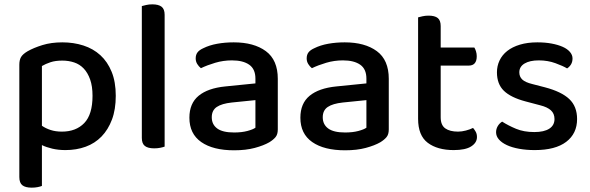

<svg xmlns="http://www.w3.org/2000/svg" viewBox="-20 -677 2718 884"><path d="M281 14Q249 14 221 7.5Q193 1 173 -9V179Q166 182 153.5 184.5Q141 187 126 187Q97 187 83 176Q69 165 69 138V-379Q69 -401 77 -414.5Q85 -428 107 -441Q135 -457 175.5 -469.5Q216 -482 267 -482Q319 -482 364 -467.5Q409 -453 442 -423Q475 -393 494 -346.5Q513 -300 513 -236Q513 -173 495.5 -126.5Q478 -80 447.5 -48.5Q417 -17 374.5 -1.5Q332 14 281 14ZM265 -71Q330 -71 368 -110.5Q406 -150 406 -236Q406 -280 395 -311Q384 -342 365.5 -361.5Q347 -381 321.5 -389.5Q296 -398 267 -398Q235 -398 212.5 -390.5Q190 -383 173 -373V-98Q190 -86 213 -78.5Q236 -71 265 -71Z M690 6Q661 6 647 -5Q633 -16 633 -42V-649Q640 -651 653 -654Q666 -657 681 -657Q710 -657 724 -646Q738 -635 738 -609V-2Q730 1 717.5 3.5Q705 6 690 6Z M1058 -67Q1093 -67 1119 -74Q1145 -81 1156 -89V-216L1047 -205Q1001 -200 978 -184.5Q955 -169 955 -137Q955 -104 980 -85.5Q1005 -67 1058 -67ZM1056 -482Q1149 -482 1204 -441.5Q1259 -401 1259 -314V-81Q1259 -58 1248.5 -45.5Q1238 -33 1220 -22Q1194 -7 1153 4Q1112 15 1058 15Q961 15 906.5 -23Q852 -61 852 -135Q852 -201 894.5 -236Q937 -271 1017 -279L1156 -293V-315Q1156 -359 1127.5 -379Q1099 -399 1048 -399Q1008 -399 971 -388Q934 -377 905 -363Q895 -371 888 -382.5Q881 -394 881 -408Q881 -425 889.5 -436Q898 -447 916 -455Q944 -469 980 -475.5Q1016 -482 1056 -482Z M1569 -67Q1604 -67 1630 -74Q1656 -81 1667 -89V-216L1558 -205Q1512 -200 1489 -184.5Q1466 -169 1466 -137Q1466 -104 1491 -85.5Q1516 -67 1569 -67ZM1567 -482Q1660 -482 1715 -441.5Q1770 -401 1770 -314V-81Q1770 -58 1759.5 -45.5Q1749 -33 1731 -22Q1705 -7 1664 4Q1623 15 1569 15Q1472 15 1417.5 -23Q1363 -61 1363 -135Q1363 -201 1405.5 -236Q1448 -271 1528 -279L1667 -293V-315Q1667 -359 1638.5 -379Q1610 -399 1559 -399Q1519 -399 1482 -388Q1445 -377 1416 -363Q1406 -371 1399 -382.5Q1392 -394 1392 -408Q1392 -425 1400.5 -436Q1409 -447 1427 -455Q1455 -469 1491 -475.5Q1527 -482 1567 -482Z M2009 -137Q2009 -101 2030 -86Q2051 -71 2089 -71Q2106 -71 2125 -76Q2144 -81 2158 -88Q2165 -80 2170.5 -70Q2176 -60 2176 -46Q2176 -20 2149.5 -3Q2123 14 2069 14Q1994 14 1949.5 -19.5Q1905 -53 1905 -130V-597Q1912 -599 1925 -602Q1938 -605 1953 -605Q1982 -605 1995.5 -594Q2009 -583 2009 -557V-458H2164Q2168 -452 2171.5 -441Q2175 -430 2175 -418Q2175 -375 2138 -375H2009V-137Z M2637 -129Q2637 -62 2587 -24Q2537 14 2442 14Q2403 14 2370 8Q2337 2 2313.5 -9Q2290 -20 2277 -35Q2264 -50 2264 -68Q2264 -83 2271.5 -96Q2279 -109 2292 -117Q2320 -99 2356 -84Q2392 -69 2440 -69Q2485 -69 2509 -84.5Q2533 -100 2533 -129Q2533 -154 2516.5 -169Q2500 -184 2468 -192L2400 -210Q2332 -228 2300 -259Q2268 -290 2268 -344Q2268 -373 2280 -398.5Q2292 -424 2315.5 -442.5Q2339 -461 2374 -471.5Q2409 -482 2454 -482Q2490 -482 2519.5 -476.5Q2549 -471 2570.5 -461.5Q2592 -452 2604 -438Q2616 -424 2616 -408Q2616 -392 2609 -380.5Q2602 -369 2591 -362Q2573 -373 2537.5 -386Q2502 -399 2461 -399Q2419 -399 2395 -384.5Q2371 -370 2371 -344Q2371 -324 2384.5 -311Q2398 -298 2431 -290L2489 -275Q2565 -255 2601 -221Q2637 -187 2637 -129Z"/></svg>

Font: Baloo Bhaina 2 Medium
Style: Regular
Weight: 500
Designer: Yesha Goshar, Manish Minz, Shuchita Grover and Ek Type
Foundry: Ek Type
Version: Version 1.640;hotconv 1.0.111;makeotfexe 2.5.65597; ttfautoh